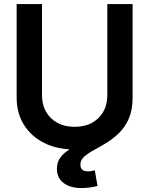

<svg xmlns="http://www.w3.org/2000/svg" viewBox="-20 -748 758 975"><path d="M359.4 11.2Q270.5 11.2 204.1 -22.2Q137.7 -55.7 101.1 -115Q64.5 -174.3 64.5 -252V-727.5H193.4V-262.2Q193.4 -216.3 213.6 -180.7Q233.9 -145 271.2 -124.5Q308.6 -104 359.4 -104Q410.2 -104 447.3 -124.5Q484.4 -145 504.6 -180.7Q524.9 -216.3 524.9 -262.2V-727.5H653.3V-252Q653.3 -174.3 616.9 -115Q580.6 -55.7 514.4 -22.2Q448.2 11.2 359.4 11.2ZM393.1 207Q337.4 207 303.2 181.6Q269 156.2 269 108.9Q269 74.2 287.6 50.3Q306.2 26.4 336.9 8.5Q367.7 -9.3 404.5 -25.4Q441.4 -41.5 478 -60.1Q514.6 -78.6 545.4 -103.8Q576.2 -128.9 594.7 -164.8Q613.3 -200.7 613.3 -252H653.3Q653.3 -189.5 634.3 -146Q615.2 -102.5 585 -73Q554.7 -43.5 520.8 -22.7Q486.8 -2 456.5 14.4Q426.3 30.8 407.2 47.9Q388.2 64.9 388.2 87.9Q388.2 104.5 397.7 113.3Q407.2 122.1 427.2 122.1Q436.5 122.1 445.3 120.6Q454.1 119.1 461.4 116.7L475.1 196.3Q459 200.7 437 203.9Q415 207 393.1 207Z"/></svg>

Font: Inter 24pt SemiBold
Style: Regular
Weight: 600
Designer: Rasmus Andersson
Foundry: rsms
Version: Version 4.001;git-66647c0bb